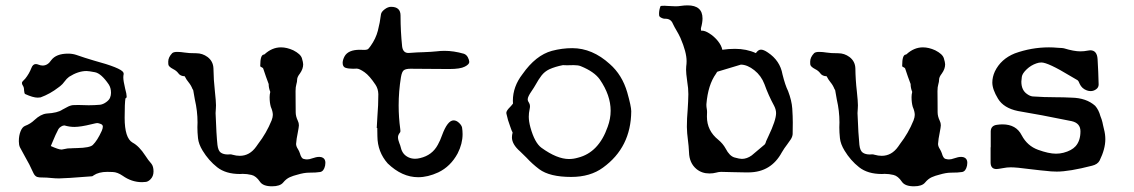

<svg xmlns="http://www.w3.org/2000/svg" viewBox="-20 -627 4142 701"><path d="M498.5 38.1Q460.9 38.1 427.7 14.6Q408.7 1.5 391.4 1Q374 0.5 371.6 0.5Q340.8 0.5 321.8 13.2Q320.3 15.1 316.4 16.6Q217.8 24.4 195.8 24.4Q181.6 24.4 167.5 22.9Q150.9 21 134.8 21H131.3Q122.6 21 115.7 19Q106.9 16.1 101.1 2.9Q87.9 -26.9 71.3 -55.2Q61.5 -72.3 52.7 -89.4Q48.8 -98.1 48.8 -111.3Q48.8 -132.3 55.2 -147.9Q61.5 -163.6 71.8 -167.5Q91.3 -174.8 106 -189Q128.4 -210 149.9 -212.4Q190.9 -214.8 207.5 -226.6Q210.4 -228.5 224.1 -235.4Q234.9 -241.7 246.1 -243.2L266.1 -243.7L303.7 -242.7Q324.7 -242.7 345.7 -244.6Q356.4 -246.1 367.4 -253.9Q378.4 -261.7 381.8 -270.3Q385.3 -278.8 385.3 -288.1Q385.3 -306.2 377 -318.8Q349.6 -358.9 326.7 -363.3Q303.7 -367.7 295.9 -367.7Q265.6 -367.7 232.4 -346.7Q223.1 -339.8 215.8 -329.6Q208.5 -319.3 199.7 -312.5L193.8 -308.1Q163.1 -284.2 128.4 -271.5Q123.5 -270.5 117.7 -270.5Q100.6 -270.5 71.8 -283.7Q68.8 -285.2 67.9 -296.9Q67.9 -307.6 64 -313.5Q60.1 -319.3 60.1 -323.7Q60.1 -328.6 66.9 -334.5Q69.8 -336.9 71.8 -339.4Q86.4 -357.4 94.7 -378.9Q100.1 -393.1 110.8 -393.1Q115.2 -393.1 120.1 -391.1Q128.4 -387.7 135.7 -387.7Q154.3 -387.7 167 -407.2Q185.1 -431.2 228.5 -431.2Q244.1 -431.2 257.8 -426.8Q290 -415.5 323.2 -405.8Q420.9 -379.4 430.2 -362.8Q431.6 -359.9 431.6 -357.9V-356.9Q430.2 -351.1 430.2 -344.2Q430.2 -332 437 -303.2Q442.4 -283.7 442.4 -274.9Q442.4 -268.6 438 -268.1Q435.1 -250.5 435.1 -196.8Q435.1 -123 463.9 -106.4Q487.8 -93.8 510.7 -58.6Q520.5 -43 532.7 -29.3Q540.5 -19.5 540.5 -1Q540.5 17.1 528.8 28.3Q520.5 36.1 512.9 37.1Q505.4 38.1 498.5 38.1ZM206.1 -81.1Q213.4 -82 226.6 -85L234.4 -85.4H238.3L245.1 -85.9L261.7 -86.4Q308.1 -87.4 318.8 -97.7Q335.4 -113.8 351.6 -149.4Q355.5 -158.7 355.5 -165Q355.5 -172.9 343.8 -175.8Q338.4 -177.7 334.5 -177.7Q331.5 -177.7 313.5 -173.3Q274.4 -163.6 251.5 -163.6Q233.9 -163.6 215.8 -168.9H213.9Q209.5 -168.9 203.1 -165Q196.8 -161.1 193.4 -155.8Q182.1 -134.3 172.9 -111.3L165.5 -93.8Q193.8 -81.1 203.6 -81.1Z M973.1 53.2Q940.4 53.2 929.2 36.6Q915 15.6 898.4 11.7Q881.8 7.8 866.2 7.8L856 8.3Q804.2 8.3 772.9 -16.4Q741.7 -41 719.7 -77.1Q705.1 -101.1 702.9 -122.6Q700.7 -144 700.7 -162.1L701.2 -180.2Q701.2 -221.7 691.4 -263.7Q688 -280.8 685.5 -297.4Q684.1 -301.3 683.1 -301.3Q677.7 -315.4 669.2 -325.7Q660.6 -335.9 654.3 -348.6Q638.7 -349.1 631.6 -358.9Q624.5 -368.7 612.8 -374.5Q594.7 -383.8 594.5 -392.6Q594.2 -401.4 594.2 -401.9Q594.2 -418 608.9 -433.1Q614.3 -437.5 627 -437.5Q640.1 -437.5 654.3 -435.1Q668.5 -432.6 696.8 -432.6Q719.2 -432.6 737.8 -418.9Q758.3 -403.3 759.3 -377.4Q759.8 -335.4 764.6 -293.5Q768.6 -256.8 768.6 -242.7L768.1 -230.5Q767.1 -222.2 767.1 -213.9Q770 -133.8 773.9 -98.1Q776.4 -76.7 786.1 -69.8Q795.9 -63 812 -63L820.3 -63.5Q824.7 -63.5 829.1 -62Q842.8 -58.1 855.5 -58.1Q891.6 -58.1 915.5 -91.8L922.4 -101.6Q952.6 -140.6 971.7 -187.5Q976.1 -199.2 976.1 -207.5Q976.1 -220.2 968.8 -236.8Q964.4 -252 964.4 -272.5Q964.4 -281.7 966.8 -291.5Q960.9 -305.7 960.9 -320.3Q951.2 -345.7 940.9 -377Q940.4 -378.9 936.3 -380.9Q932.1 -382.8 930.2 -384.8V-387.7Q930.2 -426.3 942.9 -427.7Q944.8 -427.7 946.3 -429.2Q973.6 -454.1 1005.9 -454.1Q1027.3 -454.1 1050.8 -443.4Q1077.6 -429.7 1082.3 -414.3Q1086.9 -398.9 1086.9 -392.1Q1086.9 -375.5 1075.2 -358.9Q1064.9 -345.7 1064.9 -336.9Q1064.9 -328.6 1062 -319.1Q1059.1 -309.6 1059.1 -294.4Q1059.1 -274.4 1059.3 -256.1Q1059.6 -237.8 1059.6 -217.3Q1059.6 -202.1 1067.4 -186Q1071.3 -178.2 1071.3 -169.4Q1071.3 -164.1 1066.9 -141.1Q1062.5 -121.1 1061 -101.1Q1061.5 -91.8 1067.9 -82.5Q1072.3 -75.2 1074.7 -67.9Q1080.1 -48.8 1088.1 -46.9Q1096.2 -44.9 1100.6 -44.9Q1109.4 -44.9 1119.6 -48.8Q1134.8 -54.2 1145.5 -54.2Q1153.8 -54.2 1159.2 -50.8Q1168 -45.4 1168 -32.7Q1168 -27.8 1167 -22.5Q1162.6 -1.5 1148.9 1Q1135.3 3.4 1108.4 3.4Q1090.3 3.4 1065.9 10.7Q1051.3 14.2 1038.1 20Q1024.9 25.9 1013.7 39.6Q1002.4 53.2 973.1 53.2Z M1506.8 20Q1447.8 20 1395.5 -30.3Q1358.4 -72.3 1357.9 -129.4Q1357.4 -142.1 1357.4 -159.7H1355.5L1357.9 -202.1Q1361.3 -242.7 1361.3 -283.2Q1360.8 -302.7 1351.1 -317.4Q1329.1 -350.6 1311 -363.3Q1292 -376.5 1282.7 -376.5L1269.5 -376Q1252.4 -376 1241.7 -379.4Q1231 -382.8 1231 -397.9Q1231.4 -408.7 1237.8 -420.9Q1251 -445.3 1293.9 -445.3L1309.6 -444.8Q1316.9 -444.8 1321.3 -446.5Q1325.7 -448.2 1333 -459Q1352.1 -485.8 1359.6 -514.9Q1367.2 -543.9 1371.1 -575.7Q1373 -584.5 1384.8 -593.3Q1396.5 -602.1 1407.7 -602.1Q1442.4 -602.1 1442.4 -570.3V-568.4Q1442.4 -513.2 1448.2 -457.5Q1451.2 -433.6 1471.2 -433.6L1479.5 -434.1Q1502.9 -436 1526.4 -436.5Q1554.7 -437.5 1573.7 -439.5Q1588.4 -441.4 1603 -441.4Q1636.7 -441.4 1673.8 -430.7Q1683.1 -427.2 1688 -418Q1692.9 -408.7 1693.4 -400.9Q1693.4 -392.1 1677.2 -383.8Q1660.6 -375 1620.6 -375Q1582.5 -375 1544.7 -375.5Q1506.8 -376 1478.5 -376Q1462.9 -376 1455.1 -371.1Q1447.3 -366.2 1443.8 -344.7Q1435.5 -293.5 1435.5 -242.2Q1435.5 -198.7 1441.4 -155.3Q1441.4 -152.8 1441.9 -149.9V-147.9Q1441.9 -144.5 1439.5 -142.1Q1433.1 -133.8 1433.1 -126Q1433.1 -116.7 1438 -104.5Q1441.4 -96.7 1443.4 -88.4Q1449.2 -62.5 1472.2 -52.2Q1482.9 -47.4 1495.6 -47.4Q1503.9 -47.4 1513.7 -49.8Q1558.1 -60.1 1578.6 -98.6Q1587.4 -114.3 1593.8 -132.8Q1613.8 -187.5 1636.2 -187.5Q1646.5 -187.5 1656.2 -178.2Q1665 -169.9 1667 -161.6Q1668.9 -149.4 1668.9 -137.2Q1668.9 -102.1 1650.9 -66.9Q1625 -19 1580.1 2.4Q1542 20 1506.8 20Z M2065.4 19Q1986.8 19 1948.7 -9.3Q1922.9 -28.8 1902.3 -51.3Q1891.1 -63 1878.9 -74.2Q1849.1 -100.1 1849.1 -125.5Q1849.1 -133.8 1851.6 -143.1L1847.7 -151.4L1842.3 -166.5Q1834 -188 1829.1 -211.4L1828.6 -214.8Q1828.6 -222.7 1841.8 -235.8Q1844.2 -237.8 1846.4 -240.7Q1848.6 -243.7 1851.6 -247.1L1853 -249L1852.5 -258.8Q1852.5 -311 1887.7 -356.4Q1936 -425.3 1995.1 -441.4Q2032.2 -451.2 2069.3 -451.2Q2142.6 -451.2 2206.5 -393.1Q2251.5 -353.5 2270 -290Q2284.7 -238.3 2284.7 -220.7Q2283.7 -88.9 2181.6 -15.1Q2135.3 19 2065.4 19ZM2057.6 -46.4Q2073.7 -46.4 2090.3 -51.3Q2166 -70.3 2198.7 -164.1Q2209.5 -193.4 2209.5 -222.7Q2209.5 -279.3 2169.9 -336.9Q2149.9 -365.2 2100.6 -385.3Q2091.3 -389.2 2074.7 -389.2L2049.8 -388.7Q2039.6 -388.7 2035.2 -389.2Q2007.3 -383.8 1985.4 -374Q1968.3 -365.7 1957 -351.1Q1945.8 -336.4 1936 -318.4Q1929.7 -307.1 1920.9 -294.4Q1906.7 -273.9 1906.7 -264.6Q1906.7 -257.8 1912.1 -250.5Q1915 -245.1 1915 -239.3Q1915 -233.9 1913.6 -228Q1910.6 -214.4 1910.6 -200.7Q1910.6 -184.1 1916.5 -162.1Q1932.1 -105.5 1957 -87.4Q2013.7 -46.4 2057.6 -46.4Z M2569.8 6.3Q2542.5 6.3 2522.9 -9.8Q2496.6 -31.7 2495.6 -71.3Q2494.6 -93.8 2491.5 -116.9Q2488.3 -140.1 2487.8 -163.6Q2487.8 -194.8 2490.7 -226.6Q2492.7 -254.9 2493.2 -283.2Q2493.2 -305.2 2489.3 -327.6L2485.8 -356Q2484.9 -364.3 2484.9 -372.6L2485.4 -384.3Q2486.8 -394 2486.8 -403.8Q2486.8 -436.5 2464.4 -488.3Q2458 -502.4 2449.7 -516.1Q2442.9 -527.3 2437 -539.6Q2429.7 -558.6 2409.7 -558.6H2406.7Q2403.3 -558.6 2398.7 -560.3Q2394 -562 2390.6 -564.5Q2387.2 -566.9 2386.7 -569.8Q2386.2 -572.8 2386.2 -576.2Q2386.2 -590.8 2391.6 -604.5Q2392.6 -606 2407.2 -606L2413.6 -605.5Q2422.4 -605.5 2430.7 -604.7Q2439 -604 2446.8 -604Q2456.5 -604 2465.8 -605.5Q2479 -607.4 2490.2 -607.4Q2544.9 -607.4 2544.9 -559.6Q2544.9 -544.4 2539.1 -523.9V-522L2539.6 -515.1H2542.5Q2554.2 -515.1 2569.3 -505.4Q2586.9 -494.6 2600.6 -477.8Q2614.3 -460.9 2617.2 -445.3Q2640.1 -448.7 2663.6 -448.7Q2705.6 -448.7 2739.7 -433.1Q2748.5 -445.8 2758.3 -445.8Q2768.1 -445.8 2783.2 -435.5Q2828.1 -405.8 2836.9 -355.5Q2846.7 -315.9 2857.4 -294.4Q2870.6 -259.8 2872.6 -230.7Q2874.5 -201.7 2874.5 -179.7L2874 -137.2Q2873 -127 2866.9 -117.9Q2860.8 -108.9 2854 -99.6Q2843.3 -85.9 2834.5 -70.8Q2795.4 1.5 2714.4 2.4H2699.2Q2676.8 2.4 2653.8 1.5Q2633.3 0.5 2612.8 0.5Q2604 0.5 2594 3.4Q2584 6.3 2569.8 6.3ZM2688.5 -46.9Q2707 -46.9 2724.6 -59.6Q2748.5 -79.1 2772 -99.6Q2775.4 -103.5 2777.3 -111.8L2785.2 -128.9Q2813.5 -188 2813.5 -213.9Q2813.5 -226.6 2806.6 -240.2Q2785.6 -278.8 2771 -319.8Q2759.3 -350.6 2734.1 -370.6Q2709 -390.6 2685.1 -391.1L2599.1 -365.2Q2598.1 -364.7 2597.2 -363Q2596.2 -361.3 2594.2 -357.9Q2564.9 -317.4 2559.1 -246.6V-242.7Q2559.1 -236.8 2560.3 -230.5Q2561.5 -224.1 2561.5 -217.8L2561 -201.2Q2561 -149.9 2602.5 -116.7Q2619.6 -102.5 2629.4 -84.5Q2643.6 -57.1 2661.9 -52Q2680.2 -46.9 2688.5 -46.9Z M3316.9 53.2Q3284.2 53.2 3272.9 36.6Q3258.8 15.6 3242.2 11.7Q3225.6 7.8 3210 7.8L3199.7 8.3Q3147.9 8.3 3116.7 -16.4Q3085.4 -41 3063.5 -77.1Q3048.8 -101.1 3046.6 -122.6Q3044.4 -144 3044.4 -162.1L3044.9 -180.2Q3044.9 -221.7 3035.2 -263.7Q3031.7 -280.8 3029.3 -297.4Q3027.8 -301.3 3026.9 -301.3Q3021.5 -315.4 3012.9 -325.7Q3004.4 -335.9 2998 -348.6Q2982.4 -349.1 2975.3 -358.9Q2968.3 -368.7 2956.5 -374.5Q2938.5 -383.8 2938.2 -392.6Q2938 -401.4 2938 -401.9Q2938 -418 2952.6 -433.1Q2958 -437.5 2970.7 -437.5Q2983.9 -437.5 2998 -435.1Q3012.2 -432.6 3040.5 -432.6Q3063 -432.6 3081.5 -418.9Q3102.1 -403.3 3103 -377.4Q3103.5 -335.4 3108.4 -293.5Q3112.3 -256.8 3112.3 -242.7L3111.8 -230.5Q3110.8 -222.2 3110.8 -213.9Q3113.8 -133.8 3117.7 -98.1Q3120.1 -76.7 3129.9 -69.8Q3139.6 -63 3155.8 -63L3164.1 -63.5Q3168.5 -63.5 3172.9 -62Q3186.5 -58.1 3199.2 -58.1Q3235.4 -58.1 3259.3 -91.8L3266.1 -101.6Q3296.4 -140.6 3315.4 -187.5Q3319.8 -199.2 3319.8 -207.5Q3319.8 -220.2 3312.5 -236.8Q3308.1 -252 3308.1 -272.5Q3308.1 -281.7 3310.5 -291.5Q3304.7 -305.7 3304.7 -320.3Q3294.9 -345.7 3284.7 -377Q3284.2 -378.9 3280 -380.9Q3275.9 -382.8 3273.9 -384.8V-387.7Q3273.9 -426.3 3286.6 -427.7Q3288.6 -427.7 3290 -429.2Q3317.4 -454.1 3349.6 -454.1Q3371.1 -454.1 3394.5 -443.4Q3421.4 -429.7 3426 -414.3Q3430.7 -398.9 3430.7 -392.1Q3430.7 -375.5 3418.9 -358.9Q3408.7 -345.7 3408.7 -336.9Q3408.7 -328.6 3405.8 -319.1Q3402.8 -309.6 3402.8 -294.4Q3402.8 -274.4 3403.1 -256.1Q3403.3 -237.8 3403.3 -217.3Q3403.3 -202.1 3411.1 -186Q3415 -178.2 3415 -169.4Q3415 -164.1 3410.6 -141.1Q3406.2 -121.1 3404.8 -101.1Q3405.3 -91.8 3411.6 -82.5Q3416 -75.2 3418.5 -67.9Q3423.8 -48.8 3431.9 -46.9Q3439.9 -44.9 3444.3 -44.9Q3453.1 -44.9 3463.4 -48.8Q3478.5 -54.2 3489.3 -54.2Q3497.6 -54.2 3502.9 -50.8Q3511.7 -45.4 3511.7 -32.7Q3511.7 -27.8 3510.7 -22.5Q3506.3 -1.5 3492.7 1Q3479 3.4 3452.1 3.4Q3434.1 3.4 3409.7 10.7Q3395 14.2 3381.8 20Q3368.7 25.9 3357.4 39.6Q3346.2 53.2 3316.9 53.2Z M3838.4 -0.5Q3817.9 -0.5 3796.4 -3.4Q3788.6 -4.4 3780.3 -4.9Q3759.3 -6.8 3737.8 -9.8Q3691.4 -16.1 3669.9 -16.1Q3656.2 -16.1 3642.1 -13.2Q3623.5 -9.8 3618.2 -9.8Q3597.2 -9.8 3596.7 -33.2V-89.4H3597.2V-147.9Q3598.1 -168.9 3620.6 -171.4Q3630.9 -172.9 3640.1 -172.9Q3690.4 -172.9 3710.4 -132.8Q3731 -94.2 3770 -80.1Q3809.1 -65.9 3835.4 -65.9Q3849.6 -65.9 3862.8 -69.3Q3892.6 -77.1 3907.2 -93.3Q3924.8 -113.3 3924.8 -147.5Q3924.8 -177.2 3893.1 -184.6Q3776.4 -208.5 3696.3 -221.7Q3644.5 -232.4 3623.8 -266.6Q3603 -300.8 3603 -325.7Q3603 -345.7 3612.3 -366.2Q3634.3 -411.6 3685.1 -432.1Q3746.1 -454.1 3809.6 -454.1Q3825.2 -454.1 3841.3 -452.6L3849.1 -452.1Q3856.9 -452.1 3864.3 -450.7Q3900.9 -439.5 3924.3 -439.5Q3938.5 -439.5 3952.6 -442.4L3960.4 -443.4Q3985.4 -443.4 3987.3 -411.1Q3990.2 -364.7 3991.2 -318.4Q3991.2 -307.6 3981.9 -301Q3972.7 -294.4 3961.9 -294.4Q3955.1 -294.4 3948.2 -296.9Q3930.2 -303.2 3921.9 -320.8Q3921.9 -321.8 3921.4 -322.3Q3918 -331.5 3913.6 -334.5L3887.7 -349.6Q3806.6 -398.9 3782.2 -398.9Q3772.9 -398.9 3763.7 -395.5Q3744.1 -388.7 3729 -374.5Q3712.4 -358.9 3710.7 -346.4Q3709 -334 3709 -329.1Q3709 -297.4 3730.5 -283.2Q3740.7 -275.9 3750.5 -274.9Q3792 -272 3833.5 -272Q3862.8 -272 3892.1 -270.5Q3946.3 -269.5 3978.5 -240.7Q3991.7 -225.6 3997.6 -203.1L4002 -191.4Q4005.4 -180.7 4007.3 -169.9L4010.7 -155.3Q4015.6 -136.7 4015.6 -118.7Q4015.6 -83 3994.6 -40.5Q3987.3 -26.9 3967.3 -22Q3883.8 -0.5 3838.4 -0.5Z"/></svg>

Font: X Typewriter
Style: Regular
Weight: 400
Monospace: yes
Designer: GGBot
Version: 0.50